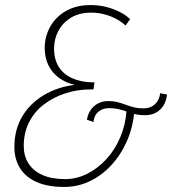

<svg xmlns="http://www.w3.org/2000/svg" viewBox="-20 -730 681 760"><path d="M234 10Q168 10 124 -10Q80 -30 58.5 -65.5Q37 -101 37 -148Q37 -217 68 -269Q99 -321 153.5 -353.5Q208 -386 276 -394Q241 -402 214 -421.5Q187 -441 172 -471Q157 -501 157 -540Q157 -585 178.5 -624Q200 -663 241 -686.5Q282 -710 339 -710Q370 -710 398.5 -703Q427 -696 452.5 -683.5Q478 -671 495 -654L477 -629Q460 -645 437.5 -656.5Q415 -668 390.5 -674Q366 -680 341 -680Q294 -680 261 -660Q228 -640 211 -607.5Q194 -575 194 -538Q194 -495 212.5 -465.5Q231 -436 265.5 -420.5Q300 -405 346 -404H354L350 -376H338Q287 -376 240 -361Q193 -346 155 -317.5Q117 -289 95.5 -247Q74 -205 74 -152Q74 -113 92.5 -83.5Q111 -54 147.5 -37.5Q184 -21 238 -21Q283 -21 325 -42Q367 -63 401 -100Q435 -137 456 -186.5Q477 -236 481 -293L512 -290Q506 -224 481.5 -169.5Q457 -115 419 -74.5Q381 -34 334 -12Q287 10 234 10ZM350 -247 324 -256Q328 -279 339.5 -295.5Q351 -312 369 -321Q387 -330 409 -330Q429 -330 446 -325.5Q463 -321 479 -315Q495 -309 511.5 -305Q528 -301 547 -301Q576 -301 593.5 -317.5Q611 -334 614 -361L641 -356Q639 -333 628 -314Q617 -295 598 -284.5Q579 -274 554 -274Q531 -274 513.5 -278.5Q496 -283 481 -288.5Q466 -294 449 -298Q432 -302 411 -302Q388 -302 370.5 -288.5Q353 -275 350 -247Z"/></svg>

Font: Georama ExtraCondensed Thin ExtraLight
Style: Italic
Weight: 250
Italic angle: -9°
Version: Version 1.001